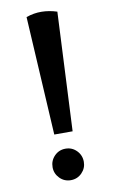

<svg xmlns="http://www.w3.org/2000/svg" viewBox="-85 -775 491 835"><g transform="rotate(-10 160.0 -358.0)"><path d="M92 -718 122 -194H203L228 -718Q194 -729 160 -729.5Q126 -730 92 -718ZM159 14Q130 14 110 -6.5Q90 -27 90 -55Q90 -84 110 -104.5Q130 -125 159 -125Q188 -125 208 -104.5Q228 -84 228 -55Q228 -27 208 -6.5Q188 14 159 14Z"/></g></svg>

Font: Arima Thin SemiBold
Style: Regular
Weight: 600
Version: Version 1.100